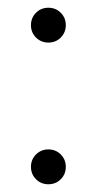

<svg xmlns="http://www.w3.org/2000/svg" viewBox="-20 -468 250 496"><path d="M105 -358Q86 -358 73 -371Q60 -384 60 -403Q60 -422 73 -435Q86 -448 105 -448Q124 -448 137 -435Q150 -422 150 -403Q150 -384 137 -371Q124 -358 105 -358ZM105 8Q86 8 73 -5Q60 -18 60 -37Q60 -56 73 -69Q86 -82 105 -82Q124 -82 137 -69Q150 -56 150 -37Q150 -18 137 -5Q124 8 105 8Z"/></svg>

Font: Epunda Sans Light
Style: Regular
Weight: 300
Designer: Simon Atzbach
Foundry: typofactur
Version: Version 2.204; ttfautohint (v1.8.4.7-5d5b)